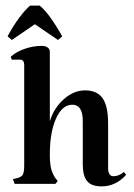

<svg xmlns="http://www.w3.org/2000/svg" viewBox="-20 -653 475 682"><path d="M383 -27Q402 -27 420 -42L428 -32Q391 9 341 9Q305 9 289.5 -9.5Q274 -28 274 -70V-223Q274 -281 237 -281Q201 -281 179 -232Q157 -183 157 -104Q157 -73 161.5 -54.5Q166 -36 177 -20L185 -10L177 0H32L26 -17L40 -20Q56 -24 61 -32.5Q66 -41 66 -66V-423Q66 -431 62.5 -436Q59 -441 53 -441H22L18 -451Q37 -469 67.5 -479.5Q98 -490 128 -490Q141 -490 149 -484.5Q157 -479 157 -469V-222Q171 -269 206.5 -300.5Q242 -332 282 -332Q325 -332 344.5 -304Q364 -276 364 -215V-57Q364 -27 383 -27ZM186 -511 104 -567 22 -511 7 -524Q26 -560 48 -589.5Q70 -619 87 -633H121Q154 -607 201 -524Z"/></svg>

Font: Katibeh
Style: Regular
Weight: 400
Designer: Arabic design by Kourosh Beigpour, Latin design by Eduardo Tunni, engineering by Lasse Fister
Version: Version 1.0010g